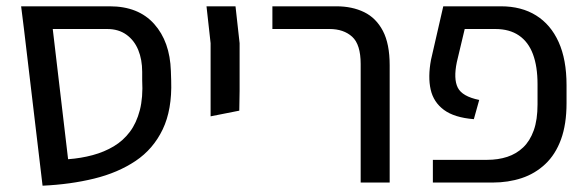

<svg xmlns="http://www.w3.org/2000/svg" viewBox="-20 -579 1866 609"><path d="M115 10 56 -487 142 -532 196 -74Q237 -77 274 -87Q311 -97 341 -115Q371 -133 392 -161Q413 -189 423.5 -229.5Q434 -270 431 -325V-351Q431 -390 418.5 -420.5Q406 -451 381 -469Q356 -487 320 -487H56L47 -559H328Q419 -559 469 -503Q519 -447 522 -354L523 -323Q526 -231 496 -168.5Q466 -106 410 -68.5Q354 -31 278.5 -12.5Q203 6 115 10Z M648 -210V-291V-442L635 -559H727L740 -442V-291L739 -228Z M1124 0V-376Q1124 -438 1097 -462.5Q1070 -487 1025 -487H844V-559H1047Q1097 -559 1135 -540.5Q1173 -522 1194.5 -481Q1216 -440 1216 -372V0Z M1353 0V-72H1525Q1560 -72 1589 -81.5Q1618 -91 1639.5 -111.5Q1661 -132 1673 -165.5Q1685 -199 1685 -248V-312Q1685 -368 1670.5 -407Q1656 -446 1626 -466.5Q1596 -487 1551 -487H1454L1429 -382Q1418 -329 1432 -301Q1446 -273 1500 -262L1483 -201Q1421 -206 1388 -230.5Q1355 -255 1346 -295Q1337 -335 1347 -389L1386 -559H1569Q1634 -559 1680.5 -530Q1727 -501 1752 -445.5Q1777 -390 1777 -309V-252Q1777 -185 1759.5 -137Q1742 -89 1709.5 -58.5Q1677 -28 1634.5 -14Q1592 0 1543 0Z"/></svg>

Font: Assistant ExtraLight Medium
Style: Regular
Weight: 500
Version: Version 3.000